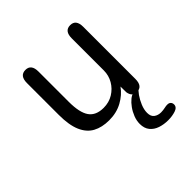

<svg xmlns="http://www.w3.org/2000/svg" viewBox="-188 -624 995 995"><g transform="rotate(-45 309.5 -127.0)"><path d="M146 -481Q188 -481 188 -427V-205.5Q188 -126 213 -90.5Q238 -55 294 -55Q333.5 -55 364.5 -74Q395.5 -93 413.5 -124Q431.5 -155 431.5 -191.5V-427Q431.5 -481 474 -481Q516 -481 516 -427V-45Q516 9 474 9Q440.5 9 434 -28.5L433.5 -71.5Q408 -35.5 365.5 -12.2Q323 11 269 11Q216.5 11 179.5 -9Q142.5 -29 123 -74Q103.5 -119 103.5 -193.5V-427Q103.5 -481 146 -481ZM485 227Q454 227 427 218Q400 209 383.5 188.8Q367 168.5 367 136Q367 112.5 376.2 88.8Q385.5 65 399.8 45.2Q414 25.5 429.5 13Q445 0.5 457 -0.5H496Q484.5 7 470.2 27.2Q456 47.5 445.2 73.2Q434.5 99 434.5 122.5Q434.5 149 450.2 160.5Q466 172 488 172Q495 172 503.5 171Q512 170 518.5 168.5Q524 167 529.2 166.5Q534.5 166 538.5 166Q551.5 166 558 173Q564.5 180 564.5 190.5Q564.5 210.5 539.8 218.8Q515 227 485 227Z"/></g></svg>

Font: Sono ExtraLight Monospace
Style: Regular
Weight: 400
Version: Version 2.112